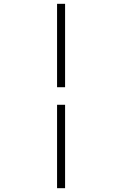

<svg xmlns="http://www.w3.org/2000/svg" viewBox="-20 -843 640 1006"><path d="M279 -386V-823H321V-386ZM279 143V-294H321V143Z"/></svg>

Font: Iosevka SS04 XLt Ex Obl
Style: Regular
Weight: 200
Width: 7
Italic angle: -9°
Monospace: yes
Designer: Belleve Invis
Foundry: Belleve Invis
Version: Version 19.0.0; ttfautohint (v1.8.4)